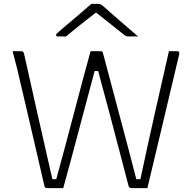

<svg xmlns="http://www.w3.org/2000/svg" viewBox="-20 -964 990 990"><path d="M45 -700H91Q101 -700 104 -687Q140 -526 176.5 -363.5Q213 -201 250 -40H270Q290 -112 313 -198Q336 -284 359.5 -373.5Q383 -463 405.5 -547Q428 -631 447 -700H499Q509 -700 511 -690Q530 -620 552 -536Q574 -452 597.5 -364.5Q621 -277 643 -193.5Q665 -110 683 -40H704Q739 -205 776 -369.5Q813 -534 851 -700H894Q907 -700 904 -684Q864 -514 822.5 -340.5Q781 -167 740 6H657Q653 6 649 3.5Q645 1 643 -5Q624 -77 599.5 -171.5Q575 -266 546 -375Q517 -484 486 -598H468Q422 -427 380.5 -269.5Q339 -112 306 6H222Q212 6 209 -5Q184 -115 158.5 -223.5Q133 -332 110.5 -430Q88 -528 69 -607Q66 -618 59 -646Q52 -674 45 -700ZM451 -944H487Q495 -944 501 -940.5Q507 -937 523 -923Q531 -916 550.5 -898.5Q570 -881 595 -859.5Q620 -838 645.5 -816Q671 -794 692 -776Q680 -777 669.5 -776.5Q659 -776 647 -776Q636 -776 631 -777.5Q626 -779 618 -786Q603 -798 566 -827.5Q529 -857 477 -898H473Q421 -858 384.5 -828.5Q348 -799 320 -776H281Q269 -776 269 -783Q269 -787 273.5 -791.5Q278 -796 294 -810Q307 -821 328.5 -839Q350 -857 374 -877.5Q398 -898 418.5 -916Q439 -934 451 -944Z"/></svg>

Font: Recursive Sn Lnr St Lt
Style: Regular
Weight: 300
Version: Version 1.079;hotconv 1.0.112;makeotfexe 2.5.65598; ttfautoh